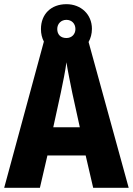

<svg xmlns="http://www.w3.org/2000/svg" viewBox="-20 -899 636 919"><path d="M426 0H596L404 -698C414 -716 420 -737 420 -761C420 -830 368 -879 298 -879C224 -879 176 -831 176 -760C176 -737 181 -717 190 -700L0 0H171L207 -155H390ZM298 -717C269 -717 254 -735 254 -760C254 -786 273 -804 298 -804C323 -804 341 -786 341 -760C341 -735 323 -717 298 -717ZM326 -454 362 -290H235L271 -455C281 -503 293 -561 298 -601C304 -561 317 -499 326 -454Z"/></svg>

Font: Noto Sans Georgian Condensed ExtraBold
Style: Regular
Weight: 800
Width: 3
Designer: Monotype Design Team, Akaki Razmadze
Foundry: Google LLC
Version: Version 2.005